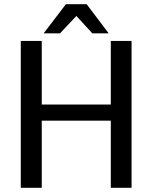

<svg xmlns="http://www.w3.org/2000/svg" viewBox="-20 -895 727 915"><path d="M607 -700V0H508V-320H179V0H79V-700H179V-397H508V-700ZM294 -875H393L498 -736H420L344 -819L266 -736H188Z"/></svg>

Font: Krub Medium
Style: Regular
Weight: 500
Designer: Ekaluck Peanpanawate
Foundry: Cadson Demak Co.,Ltd.
Version: Version 1.000; ttfautohint (v1.6)